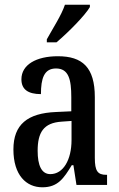

<svg xmlns="http://www.w3.org/2000/svg" viewBox="-20 -786 505 816"><path d="M179 -619V-606H220C270 -648 342 -721 362 -756V-766H256C241 -721 206 -668 179 -619ZM160 10C226 10 251 -28 285 -84H292L305 0H435V-43H432C395 -43 383 -59 383 -115V-373C383 -500 330 -547 226 -547C134 -547 71 -511 71 -449C71 -407 98 -386 154 -386C154 -452 167 -495 218 -495C272 -495 283 -448 283 -373V-313L218 -310C97 -305 37 -257 37 -151C37 -41 92 10 160 10ZM194 -46C156 -46 140 -84 140 -145C140 -223 165 -264 242 -269L284 -272V-191C284 -107 249 -46 194 -46Z"/></svg>

Font: Noto Serif Sinhala ExtraCondensed Medium
Style: Regular
Weight: 500
Width: 2
Designer: Jelle Bosma - Monotype Design Team
Foundry: Monotype Imaging Inc.
Version: Version 2.007